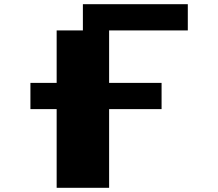

<svg xmlns="http://www.w3.org/2000/svg" viewBox="-20 -895 1040 915"><path d="M375 -875H875V-750H500V-500H750V-375H500V0H250V-375H125V-500H250V-750H375Z"/></svg>

Font: Dogica Pixel
Style: Bold
Weight: 700
Designer: Roberto Mocci
Version: Version 001.000